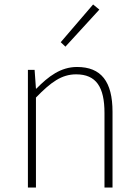

<svg xmlns="http://www.w3.org/2000/svg" viewBox="-20 -840 620 860"><path d="M105 0H141V-403C208 -472 256 -507 321 -507C411 -507 448 -450 448 -334V0H484V-339C484 -475 433 -540 325 -540C252 -540 197 -498 143 -443H141L135 -527H105ZM273 -631 425 -797 397 -820 252 -651Z"/></svg>

Font: Source Han Sans JP VF
Style: Regular
Weight: 250
Designer: Ryoko NISHIZUKA 西塚涼子 (kana, bopomofo & ideographs); Paul D. Hunt (Latin, Greek & Cyrillic); Sandoll Communications 산돌커뮤니
Foundry: Adobe
Version: Version 2.004;hotconv 1.0.118;makeotfexe 2.5.65603